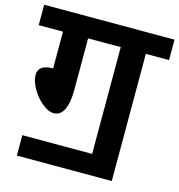

<svg xmlns="http://www.w3.org/2000/svg" viewBox="-134 -787 933 999"><g transform="rotate(15 332.0 -287.5)"><path d="M558.1 -575.2V109.9H46.9V0H422.9V-575.2H247.1V-298.8Q247.1 -227.1 228.5 -189.9Q210 -152.8 173.8 -152.8Q145 -152.8 111.6 -180.4Q78.1 -208 55.2 -248Q32.2 -288.1 32.2 -321.8Q32.2 -377 111.8 -377V-575.2H-19V-685.1H683.1V-575.2Z"/></g></svg>

Font: Sarala
Style: Bold
Weight: 700
Designer: Andres Torresi
Foundry: Huerta Tipografica
Version: Version 1.004;PS 001.003;hotconv 1.0.70;makeotf.lib2.5.58329